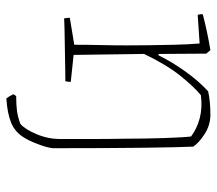

<svg xmlns="http://www.w3.org/2000/svg" viewBox="-59 -438 683 605"><g transform="rotate(90 282.5 -135.5)"><path d="M290 186Q282 175 277 164Q278 162 279.5 159.5Q281 157 283 155Q310 155 329 152.5Q348 150 370 142Q387 128 402.5 91.5Q418 55 418 16Q418 -36 418 -87.5Q418 -139 417 -191Q417 -217 416.5 -249.5Q416 -282 415 -313Q414 -344 412.5 -367Q411 -390 410 -396Q385 -415 352 -423.5Q319 -432 280 -427Q254 -406 219 -362.5Q184 -319 150 -248L153 -26L238 -17Q238 -9 236 0Q223 0 196.5 0.5Q170 1 139 1.5Q108 2 80.5 2.5Q53 3 38 4Q37 0 36.5 -4.5Q36 -9 36 -14L121 -28Q121 -69 122 -111Q123 -153 123 -194Q123 -224 122.5 -263.5Q122 -303 121 -345Q120 -387 117 -423L27 -417Q24 -425 25 -433Q52 -440 80 -446Q108 -452 138 -457L149 -444L150 -294L154 -293Q175 -336 205.5 -378.5Q236 -421 268 -450Q301 -457 341 -457Q374 -457 402 -439Q430 -421 442 -403Q444 -363 445.5 -251.5Q447 -140 447 40Q445 58 434 87Q423 116 413 131Q396 159 366.5 171Q337 183 290 186Z"/></g></svg>

Font: Labrada ExtraLight
Style: Regular
Weight: 200
Designer: Mercedes Jáuregui
Foundry: Omnibus-Type Team
Version: Version 1.000; ttfautohint (v1.8.4.7-5d5b)